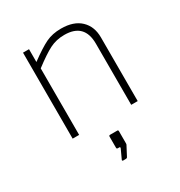

<svg xmlns="http://www.w3.org/2000/svg" viewBox="-181 -664 959 1025"><g transform="rotate(-30 298.0 -152.0)"><path d="M105 -530H142V-451Q210 -501 250.5 -520.5Q291 -540 344 -540Q422 -540 464 -500Q506 -460 506 -393V0H466V-377Q466 -502 343 -502Q293 -502 252.5 -481.5Q212 -461 145 -410V0H105ZM276 228 301 174Q305 165 297 165H289Q284 165 282.5 163Q281 161 281 156V90Q281 82 288 82H333Q339 82 339 89V165L338 171L307 230Q305 234 302 235Q299 236 293 236H280Q277 236 275.5 233.5Q274 231 276 228Z"/></g></svg>

Font: Morrison Thin
Style: Regular
Weight: 100
Designer: Pablo Impallari, Rodrigo Fuenzalida (Modified by Dan O. Williams)
Version: Version 0.03;June 6, 2019;FontCreator 11.5.0.2425 64-bit; tt